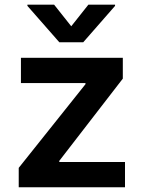

<svg xmlns="http://www.w3.org/2000/svg" viewBox="-20 -789 602 809"><path d="M506.7 0H58.9V-81.7L340.2 -434.3V-438.9H68.2V-545.5H497.5V-457.7L229.8 -111.2V-106.5H506.7ZM330.6 -610.8H230.1L95.5 -764.2V-769.2H208.1L280.2 -678.3L352.3 -769.2H464.8V-764.2Z"/></svg>

Font: Linik Sans SemiBold
Style: Regular
Weight: 600
Designer: Rasmus Andersson (font), Cristiano Sobral (main changes)
Foundry: rsms
Version: Version 3.018;June 1, 2022;FontCreator 14.0.0.2814 64-bit; t